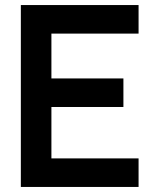

<svg xmlns="http://www.w3.org/2000/svg" viewBox="-20 -740 625 760"><path d="M62.5 0V-720H528.5V-607H183.5V-429.5H468.5V-316.5H183.5V-113H528.5V0Z"/></svg>

Font: Vela Sans Bd
Style: Bold
Weight: 700
Designer: Principal design: Mikhail Sharanda - project Manrope.
Design modification: Ravid Balaliev
Foundry: Mikhail Sharanda
Version: Version 1.001